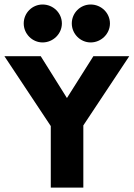

<svg xmlns="http://www.w3.org/2000/svg" viewBox="-26 -850 605 870"><path d="M167 -657.7C214.8 -657.7 254.4 -696.8 254.4 -743.7C254.4 -791.5 214.8 -829.6 167 -829.6C120.1 -829.6 81.5 -791.5 81.5 -743.7C81.5 -696.8 120.1 -657.7 167 -657.7ZM384.8 -657.7C432.6 -657.7 472.2 -696.8 472.2 -743.7C472.2 -791.5 432.6 -829.6 384.8 -829.6C337.9 -829.6 299.3 -791.5 299.3 -743.7C299.3 -696.8 337.9 -657.7 384.8 -657.7ZM204.1 0H351.6V-281.7L559.6 -595.2H397L277.3 -405.8L158.7 -595.2H-5.9L204.1 -278.8Z"/></svg>

Font: Now Black
Style: Regular
Weight: 400
Designer: Alfredo Marco Pradil
Foundry: Alfredo Marco Pradil
Version: Version 1.200;hotconv 1.0.109;makeotfexe 2.5.65596